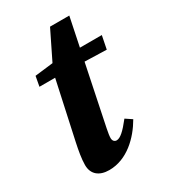

<svg xmlns="http://www.w3.org/2000/svg" viewBox="-161 -698 697 793"><g transform="rotate(-30 187.5 -302.0)"><path d="M45.6 -427.3H165.1L170 -426.7L363 -421L375.5 -483.6H172.8V-488.7L54.3 -474.6L45.6 -427.3ZM124.1 15.1C209.3 15.1 275.3 -50.4 314.2 -117.6L283.7 -138C250.6 -95.8 229.2 -76.1 211.5 -76.1C201.7 -76.1 194 -83.3 194 -96.9C194 -106.9 196.3 -120.7 200.1 -139.9L299.4 -620.5H207.6L126.4 -455L60.9 -153.3C53.7 -119.4 46.9 -82.4 46.9 -53C46.9 -8.3 77.2 15.1 124.1 15.1Z"/></g></svg>

Font: Source Serif 4 Variable
Style: Italic
Weight: 400
Italic angle: -12°
Designer: Frank Grießhammer
Foundry: Adobe Systems Incorporated
Version: Version 4.004;hotconv 1.0.116;makeotfexe 2.5.65601